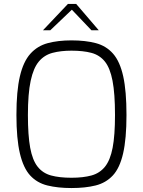

<svg xmlns="http://www.w3.org/2000/svg" viewBox="-20 -944 722 970"><path d="M341 6Q272 6 219.5 -7Q167 -20 132.5 -57.5Q98 -95 80.5 -169Q63 -243 63 -363Q63 -484 80.5 -558.5Q98 -633 133.5 -672.5Q169 -712 221 -726Q273 -740 341 -740Q412 -740 464.5 -726Q517 -712 551.5 -672.5Q586 -633 602.5 -558.5Q619 -484 619 -363Q619 -243 602 -169Q585 -95 550 -57.5Q515 -20 463 -7Q411 6 341 6ZM341 -46Q400 -46 442 -57.5Q484 -69 510.5 -102Q537 -135 549 -197.5Q561 -260 561 -363Q561 -471 548.5 -536Q536 -601 509.5 -633.5Q483 -666 441.5 -677Q400 -688 341 -688Q287 -688 245.5 -677Q204 -666 176.5 -633.5Q149 -601 135 -536Q121 -471 121 -363Q121 -260 132.5 -197.5Q144 -135 170 -102Q196 -69 238 -57.5Q280 -46 341 -46ZM197 -791 323 -924H365L479 -791H442L343 -895L234 -791Z"/></svg>

Font: Exo Thin Light
Style: Regular
Weight: 300
Version: Version 2.000